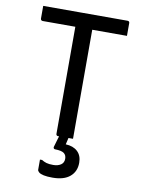

<svg xmlns="http://www.w3.org/2000/svg" viewBox="-100 -768 799 1069"><g transform="rotate(10 300.0 -233.5)"><path d="M55.9 -700H533Q538 -700 541.1 -697Q544.1 -694 544.1 -689Q544.1 -668.9 544.1 -652.9Q544.1 -636.9 544.1 -616.5H67Q64 -616.5 61.4 -618Q58.9 -619.5 57.4 -622Q55.9 -624.5 55.9 -627.5Q55.9 -647.7 55.9 -663.9Q55.9 -680 55.9 -700ZM347.8 0Q326.6 0 305.7 0Q284.8 0 263.2 0Q258.2 0 255.2 -2.9Q252.2 -5.9 252.2 -10.8Q252.2 -93.3 252.2 -173.4Q252.2 -253.5 252.2 -333.6Q252.2 -413.6 252.2 -494Q252.2 -574.4 252.2 -656.3H356.3L347.8 -637.5Q347.8 -612.6 347.8 -586.9Q347.8 -561.3 347.8 -535.9Q347.8 -510.6 347.8 -486.1Q347.8 -421.9 347.8 -358.4Q347.8 -294.9 347.8 -230.9Q347.8 -166.8 347.8 -99.3Q347.8 -72.8 347.8 -47.8Q347.8 -22.8 347.8 0ZM405 125.7Q405 175 371.1 203.9Q337.1 232.9 272.4 232.9Q241.5 232.9 222.6 228.8Q203.7 224.7 195.2 217.5Q186.7 210.3 186.7 203.2Q186.7 191.5 186.7 181.6Q186.7 171.8 186.7 162.8Q186.7 153.9 186.7 146H198.7Q211 153.9 225.4 158.3Q239.8 162.6 264.1 162.6Q290.3 162.6 307.3 151.3Q324.3 140 324.3 117.5Q324.3 96.6 310.2 86.1Q296.1 75.7 260.2 75.1Q255.2 75.1 252.2 71.7Q249.2 68.3 250.5 62.4Q254.1 50.8 257.1 40Q260 29.3 263.3 18.7Q266.5 8.2 269.5 -1.6Q272.4 -11.4 275.7 -21.9Q277.5 -28 281.6 -30.9Q285.8 -33.9 296.7 -34.8Q307.7 -35.7 330.1 -35.7Q328.3 -28 326.4 -19.7Q324.5 -11.3 322.9 -3.3Q321.2 4.6 319.3 12.1Q317.4 19.7 316 26.1L313.4 37.4Q355.6 39 380.3 61.9Q405 84.8 405 125.7Z"/></g></svg>

Font: Recursive Sans Linear Light
Style: Regular
Weight: 300
Version: Version 1.085